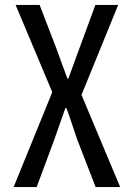

<svg xmlns="http://www.w3.org/2000/svg" viewBox="-20 -755 540 775"><path d="M35 0H128L199 -191C211 -227 229 -275 244 -319H248C265 -274 279 -227 292 -191L366 0H465L309 -372L457 -735H365L298 -553C286 -519 271 -480 256 -438H252C236 -480 222 -520 210 -553L140 -735H43L191 -383Z"/></svg>

Font: Noto Sans Mono CJK SC
Style: Regular
Weight: 400
Designer: Ryoko NISHIZUKA 西塚涼子 (kana, bopomofo & ideographs); Paul D. Hunt (Latin, Greek & Cyrillic); Sandoll Communications 산돌커뮤니
Foundry: Adobe
Version: Version 2.004;hotconv 1.0.118;makeotfexe 2.5.65603